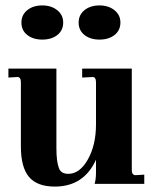

<svg xmlns="http://www.w3.org/2000/svg" viewBox="-20 -678 572 708"><path d="M182 10Q117 10 87 -25.5Q57 -61 57 -138V-375Q57 -394 44 -394L11 -392V-425H188V-132Q188 -82 197 -59Q204 -37 232 -37Q274 -37 304 -90Q334 -143 334 -220V-374Q334 -394 322 -394L283 -392V-425H466V-51Q466 -33 479 -32L512 -34V0H329Q334 -17 334 -44V-89Q289 10 182 10ZM270 -595Q270 -623 291.5 -640.5Q313 -658 347 -658Q380 -658 402 -640.5Q424 -623 424 -595Q424 -566 402.5 -549Q381 -532 347 -532Q313 -532 291.5 -549Q270 -566 270 -595ZM59 -595Q59 -623 80.5 -640.5Q102 -658 136 -658Q169 -658 191 -640.5Q213 -623 213 -595Q213 -566 191.5 -549Q170 -532 136 -532Q102 -532 80.5 -549Q59 -566 59 -595Z"/></svg>

Font: UnnaBold
Style: Bold
Weight: 700
Designer: Jorge de Buen Unna
Foundry: Omnibus-Type
Version: Version 2.008;hotconv 1.0.109;makeotfexe 2.5.65596